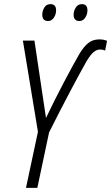

<svg xmlns="http://www.w3.org/2000/svg" viewBox="-20 -911 539 931"><path d="M106 0H161L218 -269Q269 -371 318.5 -464.5Q368 -558 399 -613Q419 -646 434 -658.5Q449 -671 466 -671Q478 -671 490 -666L499 -713Q483 -720 462 -720Q430 -720 408 -702.5Q386 -685 364 -648Q334 -596 289 -510.5Q244 -425 203 -339L147 -714H91L164 -272ZM213 -809Q230 -809 241 -825Q252 -841 252 -861Q252 -891 225 -891Q205 -891 195 -874.5Q185 -858 185 -840Q185 -809 213 -809ZM365 -809Q382 -809 393 -825Q404 -841 404 -861Q404 -891 377 -891Q358 -891 347.5 -874.5Q337 -858 337 -840Q337 -809 365 -809Z"/></svg>

Font: Noto Sans Display SemiCondensed Light
Style: Italic
Weight: 300
Width: 4
Italic angle: -12°
Designer: Monotype Design Team
Foundry: Monotype Imaging Inc.
Version: Version 1.900